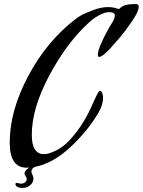

<svg xmlns="http://www.w3.org/2000/svg" viewBox="-20 -800 705 948"><path d="M464 -240Q412 -152 326.5 -72.5Q241 7 152 24Q135 33 135 47Q135 52 140 62.5Q145 73 145 81Q145 101 129 114.5Q113 128 91 128Q60 128 56 110Q56 103 63 103Q66 103 73 105Q80 107 84 107Q94 107 103 100.5Q112 94 112 83Q112 77 106.5 69.5Q101 62 101 57Q101 51 105.5 44.5Q110 38 115 34L120 31Q122 29 122 27Q120 27 116.5 27.5Q113 28 111 28Q28 28 28 -96Q28 -253 119.5 -425Q211 -597 353 -706Q362 -713 377.5 -722.5Q393 -732 435.5 -748.5Q478 -765 513 -765Q540 -765 560 -757Q562 -756 565 -756Q572 -756 576 -763Q597 -780 643 -780H651Q665 -780 665 -766Q665 -744 632.5 -696Q600 -648 572 -615Q544 -582 522 -558Q485 -519 470 -519Q463 -519 463 -529Q463 -564 520 -666Q521 -668 530 -682Q539 -696 543 -705.5Q547 -715 547 -723Q547 -740 520 -740Q498 -740 471.5 -726Q445 -712 430 -698L414 -684Q308 -586 222.5 -425.5Q137 -265 137 -134Q137 -39 197 -39Q205 -39 215.5 -41Q226 -43 251.5 -54.5Q277 -66 301.5 -86.5Q326 -107 358.5 -149.5Q391 -192 420 -249Q428 -265 441 -294.5Q454 -324 461.5 -338Q469 -352 474 -352Q481 -352 485 -339.5Q489 -327 489 -318Q489 -281 464 -240Z"/></svg>

Font: Aguafina Script
Style: Regular
Weight: 400
Designer: Angel Koziupa and Alejandro Paul
Foundry: Angel Koziupa and Alejandro Paul
Version: Version 1.000